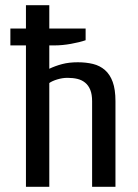

<svg xmlns="http://www.w3.org/2000/svg" viewBox="-20 -720 530 740"><path d="M170 -545V-455Q193 -466 219.5 -473Q246 -480 280 -480Q312 -480 338.5 -473.5Q365 -467 384.5 -450Q404 -433 414.5 -404Q425 -375 425 -330V0H335V-330Q335 -356 328 -373.5Q321 -391 308 -401.5Q295 -412 278 -416Q261 -420 240 -420Q221 -420 201 -414Q181 -408 170 -400V0H80V-545H20V-610H80V-700H170V-610H310V-565Q287 -557 253.5 -551Q220 -545 190 -545Z"/></svg>

Font: Cuprum
Style: Regular
Weight: 400
Designer: Jovanny Lemonad
Foundry: Jovanny Lemonad
Version: Version 1.002